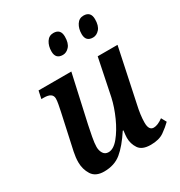

<svg xmlns="http://www.w3.org/2000/svg" viewBox="-180 -883 949 1015"><g transform="rotate(-30 294.0 -375.0)"><path d="M446 10Q497 10 527.5 -11.5Q558 -33 579 -54L562 -85Q529 -61 505 -61Q475 -61 475 -108Q475 -153 489 -214L557 -536H436L390 -312Q378 -258 352.5 -201.5Q327 -145 295.5 -106.5Q264 -68 233 -68Q212 -68 201.5 -84.5Q191 -101 191 -124Q191 -146 198 -183Q205 -220 211 -248L275 -536H75L65 -489H80Q133 -489 133 -453Q133 -440 129 -419Q125 -398 121 -379L87 -223Q81 -197 74 -163.5Q67 -130 67 -102Q67 -59 88.5 -25Q110 9 162 9Q225 9 267 -25.5Q309 -60 354 -129H358Q354 -98 354 -85Q354 -49 373.5 -19.5Q393 10 446 10ZM465 -634Q487 -634 504.5 -653.5Q522 -673 522 -713Q522 -760 478 -760Q451 -760 436 -736.5Q421 -713 421 -680Q421 -634 465 -634ZM281 -634Q303 -634 320.5 -653.5Q338 -673 338 -713Q338 -760 294 -760Q267 -760 252 -736.5Q237 -713 237 -680Q237 -634 281 -634Z"/></g></svg>

Font: Noto Serif SemiCondensed Semi
Style: Italic
Weight: 600
Width: 4
Italic angle: -12°
Designer: Monotype Design Team
Foundry: Monotype Imaging Inc.
Version: Version 1.901